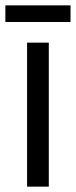

<svg xmlns="http://www.w3.org/2000/svg" viewBox="-36 -696 283 716"><path d="M227 -676H-16V-614H227ZM146 0V-537H65V0Z"/></svg>

Font: Noto Sans UI Condensed
Style: Regular
Weight: 400
Width: 3
Designer: Monotype Design Team
Foundry: Monotype Imaging Inc.
Version: Version 1.901